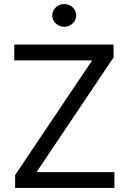

<svg xmlns="http://www.w3.org/2000/svg" viewBox="-20 -927 635 947"><path d="M54.6 -63.5 434.4 -629.1H50.4V-707.2H540.1V-643.6L160.2 -78H544.2V0H54.6ZM237.6 -850.8Q237.6 -866 245.9 -879.1Q254.1 -892.3 267.6 -899.5Q281.1 -906.8 297 -906.8Q312.5 -906.8 326.1 -899.5Q339.8 -892.3 347.7 -879.1Q355.7 -866 355.7 -850.8Q355.7 -835.6 347.7 -822.9Q339.8 -810.1 326.1 -802.5Q312.5 -794.9 297 -794.9Q281.1 -794.9 267.6 -802.5Q254.1 -810.1 245.9 -822.9Q237.6 -835.6 237.6 -850.8Z"/></svg>

Font: Pretendard Variable
Style: Regular
Weight: 400
Designer: Base glyphs from Inter by Rasmus Andersson; Hangul glyphs from Noto Sans CJK(Source Han Sans) by Jang Soo-young and Kang
Foundry: Kil Hyung-jin
Version: Version 1.100;FEAKit 1.0